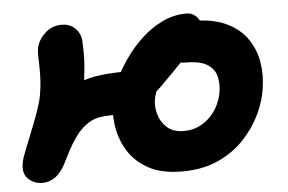

<svg xmlns="http://www.w3.org/2000/svg" viewBox="-43 -583 986 657"><g transform="rotate(-5 449.5 -254.5)"><path d="M557.6 14.2Q485.8 14.2 439.8 -12.1Q393.8 -38.4 370.2 -79.5Q346.6 -120.6 340.9 -167Q335.2 -213.4 343.4 -254.4Q349.2 -282.2 365.1 -317.3Q381 -352.4 406.5 -388.8Q432 -425.2 464.5 -455.3Q497 -485.4 536.1 -504.2Q575.2 -523 618 -523Q637.4 -523 649.6 -511.8Q661.8 -500.6 667.1 -485.2Q672.4 -469.8 670 -455.6Q668.4 -446.2 660.2 -435.8Q652 -425.4 639.4 -412.4Q626.8 -399.4 611 -384.4Q595.2 -369.4 578.4 -351Q546.6 -317.8 510.7 -282.3Q474.8 -246.8 435.6 -222.8Q396.4 -198.8 355 -198.8Q328.2 -198.8 309.8 -197.5Q291.4 -196.2 276.3 -191.3Q261.2 -186.4 245.6 -174.8Q224.6 -159.8 207.6 -135.8Q190.6 -111.8 178.2 -87.7Q165.8 -63.6 158 -47.6Q141.4 -16.2 121.3 -2.3Q101.2 11.6 79.2 11.6Q49.4 11.6 29.3 -7.8Q9.2 -27.2 16.8 -64.8Q18.8 -76.4 29.4 -103.6Q40 -130.8 53.9 -165Q67.8 -199.2 79.3 -231.6Q90.8 -264 94.8 -286Q101 -319.2 101.8 -351.6Q102.6 -384 101.4 -410.3Q100.2 -436.6 103.2 -450.2Q109.2 -478.2 133.1 -500.1Q157 -522 189.8 -522Q216.6 -522 234.4 -506.1Q252.2 -490.2 255.8 -464.2Q256.8 -450.2 257.2 -423.6Q257.6 -397 254.7 -364.8Q251.8 -332.6 246 -300Q241 -277 231.1 -246Q221.2 -215 208.8 -182.5Q196.4 -150 184.9 -122Q173.4 -94 166 -76.5Q158.6 -59 158.6 -59L39.8 -90.4Q45 -104.8 56.4 -129.3Q67.8 -153.8 84.7 -182.3Q101.6 -210.8 123.6 -238Q145.6 -265.2 171.2 -283.6Q202.6 -307.4 234.5 -320.3Q266.4 -333.2 304.8 -338.2Q343.2 -343.2 394 -343.2Q402.4 -343.2 413.9 -346.5Q425.4 -349.8 439.2 -354.8Q453 -359.8 467.4 -364.2Q481.8 -368.6 495.2 -371L603 -372.8Q579 -363.8 559.5 -351.4Q540 -339 525.5 -323.1Q511 -307.2 501.4 -287.1Q491.8 -267 486.4 -241.6Q481.6 -219 488.6 -191.2Q495.6 -163.4 516.9 -143.3Q538.2 -123.2 576 -123.2Q604 -123.2 627 -134Q650 -144.8 667.3 -162.7Q684.6 -180.6 695.1 -203.3Q705.6 -226 708.8 -249Q712.8 -276.6 706.3 -301Q699.8 -325.4 675.5 -340.8Q651.2 -356.2 600.8 -356.2Q571.2 -356.2 556.4 -374Q541.6 -391.8 545.4 -410.8Q549.6 -431.6 564.6 -451.1Q579.6 -470.6 600.3 -483.1Q621 -495.6 641 -495.6Q708.4 -495.6 753.6 -473.9Q798.8 -452.2 823.9 -416.3Q849 -380.4 856.5 -336Q864 -291.6 856.8 -246.2Q851.2 -203.6 829.8 -158.2Q808.4 -112.8 771.6 -73.5Q734.8 -34.2 681.6 -10Q628.4 14.2 557.6 14.2Z"/></g></svg>

Font: Shantell Sans Light
Style: Italic
Weight: 300
Italic angle: -11°
Designer: Stephen Nixon, Anya Danilova, Shantell Martin
Foundry: Arrow Type
Version: Version 1.008;[ac192a2d6]